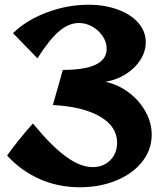

<svg xmlns="http://www.w3.org/2000/svg" viewBox="-20 -785 690 810"><path d="M10 -129Q29 -156 61 -196Q93 -236 119 -264Q197 -169 258 -124.5Q319 -80 371 -80Q416 -80 445 -109Q474 -138 474 -183Q474 -251 402.5 -293Q331 -335 203 -342L245 -490Q430 -490 430 -579Q430 -607 413.5 -632Q397 -657 370 -672.5Q343 -688 313 -688Q270 -688 229 -653Q188 -618 138 -539L35 -645Q91 -700 177.5 -732.5Q264 -765 353 -765Q422 -765 477.5 -744.5Q533 -724 564 -688Q595 -652 595 -607Q595 -569 573 -533.5Q551 -498 512 -473Q473 -448 425 -440Q479 -428 523.5 -394.5Q568 -361 594 -314Q620 -267 620 -217Q620 -154 580.5 -103.5Q541 -53 471.5 -24Q402 5 317 5Q226 5 147.5 -29.5Q69 -64 10 -129Z"/></svg>

Font: Otomanopee One
Style: Regular
Weight: 400
Designer: Das Ende der Wildnis
Foundry: Gutenberg Labo
Version: Version 3.005